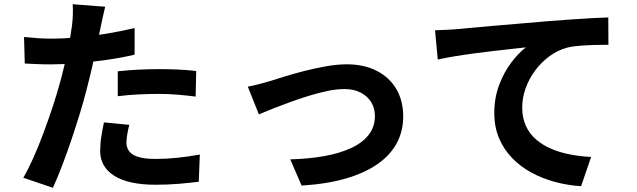

<svg xmlns="http://www.w3.org/2000/svg" viewBox="-20 -830 2990 901"><path d="M473.6 -798.4Q468.1 -777.8 462.1 -749Q456.2 -720.1 452.6 -704Q445.6 -669.9 435.4 -620.8Q425.3 -571.6 412.7 -517.1Q400.1 -462.5 386.9 -411.9Q373.9 -359.5 354.9 -297.7Q335.9 -235.8 314.5 -172.4Q293.1 -109.1 271 -51.4Q248.8 6.2 228.2 51.2L89.3 4.1Q111.5 -33.6 136.1 -88.3Q160.6 -143.1 184.1 -206.1Q207.5 -269 228 -331.2Q248.4 -393.4 262.4 -445.6Q272.2 -481.1 280.9 -518.2Q289.6 -555.3 297 -590.3Q304.3 -625.2 309.5 -655.7Q314.7 -686.3 317.7 -708.8Q321.3 -736.8 322 -764.7Q322.7 -792.5 321 -810.2ZM218.5 -648.7Q280 -648.7 345.9 -654.6Q411.7 -660.5 479.1 -671.8Q546.5 -683.1 611.7 -698.3V-573.5Q549.7 -558.9 479.7 -548.9Q409.7 -538.9 341.7 -533.4Q273.8 -527.9 217.3 -527.9Q181.3 -527.9 152.1 -529.3Q122.8 -530.7 96.2 -531.9L92.8 -656.5Q131.9 -652.5 160.1 -650.6Q188.3 -648.7 218.5 -648.7ZM532.6 -495.5Q575.1 -500.1 625.8 -502.9Q676.6 -505.6 725.1 -505.6Q767.8 -505.6 812.3 -503.8Q856.8 -501.9 900.8 -496.9L898 -376.7Q860.6 -381.7 816.4 -385.5Q772.1 -389.3 726 -389.3Q674.7 -389.3 627.3 -386.8Q580 -384.3 532.6 -378.5ZM586.7 -244.1Q581.3 -223.2 577.3 -200.6Q573.3 -177.9 573.3 -161.2Q573.3 -144.5 579.9 -130.6Q586.5 -116.7 601.5 -106.1Q616.6 -95.6 643.3 -89.9Q670.1 -84.2 710.3 -84.2Q760.7 -84.2 812.3 -89.6Q863.9 -94.9 917.7 -104.7L912.8 22.9Q870.7 28.1 820.1 32.5Q769.5 36.9 709.3 36.9Q583.2 36.9 516.6 -4.8Q450.1 -46.4 450.1 -121.7Q450.1 -156.4 455.8 -191.4Q461.6 -226.4 467.8 -255.7Z M1142.9 -423.4Q1165.7 -427.6 1195.9 -435.3Q1226.2 -443 1248.9 -450Q1274.3 -458.3 1316.2 -471.2Q1358.1 -484.1 1408.4 -497Q1458.8 -509.8 1510.5 -519Q1562.2 -528.2 1607.6 -528.2Q1686.9 -528.2 1746.4 -498.4Q1805.9 -468.5 1839 -413.6Q1872.1 -358.7 1872.1 -282.9Q1872.1 -215.2 1842.4 -159.1Q1812.6 -103 1752.7 -60.8Q1692.7 -18.6 1603.5 7.5Q1514.3 33.5 1395.4 40.9L1342.1 -82.2Q1427.7 -84.4 1500.1 -97.2Q1572.6 -110 1626.3 -134.6Q1680.1 -159.1 1709.7 -196.8Q1739.4 -234.5 1739.4 -285.2Q1739.4 -323.1 1721.5 -351.3Q1703.6 -379.6 1671.8 -395.8Q1640 -412.1 1595.9 -412.1Q1560.8 -412.1 1517.9 -403.3Q1475 -394.4 1429.4 -380.4Q1383.7 -366.3 1339.7 -350.2Q1295.6 -334.1 1257.9 -319.3Q1220.3 -304.4 1194.8 -293.2Z M2021.5 -687.8Q2051 -688.8 2078.2 -690.3Q2105.4 -691.8 2119.6 -692.8Q2150.7 -695.6 2196.1 -699.8Q2241.5 -704 2297.7 -709Q2354 -713.9 2418.1 -719.2Q2482.2 -724.6 2551.2 -730.6Q2602.9 -734.8 2654.8 -738.3Q2706.6 -741.8 2753.1 -744.6Q2799.6 -747.3 2834.5 -748.3L2835.2 -619.8Q2808.4 -620.1 2773.3 -619.1Q2738.3 -618.1 2703.7 -615.6Q2669 -613.2 2641.9 -606.5Q2597.1 -594.7 2558.4 -566.1Q2519.7 -537.6 2491 -498.8Q2462.4 -460 2446.5 -415.4Q2430.6 -370.8 2430.6 -326.1Q2430.6 -276.8 2447.7 -239.4Q2464.9 -202 2495.6 -175.5Q2526.3 -149 2567.2 -131.6Q2608 -114.2 2655.5 -105.1Q2703 -96 2753.9 -93.5L2707 43.7Q2644.2 39.8 2584.6 23.8Q2524.9 7.7 2473.3 -20.4Q2421.6 -48.4 2382.7 -89Q2343.7 -129.5 2321.7 -181.9Q2299.6 -234.2 2299.6 -299.3Q2299.6 -371.6 2322.6 -432Q2345.7 -492.5 2380 -537.6Q2414.4 -582.7 2448.2 -607.8Q2420 -604.6 2380.6 -600.3Q2341.2 -596 2295.4 -590.6Q2249.7 -585.3 2202.9 -579.1Q2156.1 -572.9 2112.5 -565.6Q2069 -558.3 2034.3 -550.7Z"/></svg>

Font: Noto Sans JP
Style: Regular
Weight: 100
Designer: Ryoko NISHIZUKA 西塚涼子 (kana, bopomofo & ideographs); Paul D. Hunt (Latin, Greek & Cyrillic); Sandoll Communications 산돌커뮤니
Foundry: Adobe
Version: Version 2.004;hotconv 1.0.118;makeotfexe 2.5.65603